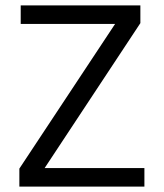

<svg xmlns="http://www.w3.org/2000/svg" viewBox="-20 -694 609 714"><path d="M517 0H52V-67L408 -605H57V-674H502V-608L146 -69H517Z"/></svg>

Font: Hind Madurai
Style: Regular
Weight: 400
Designer: Jyotish Sonowal
Foundry: Indian Type Foundry
Version: Version 1.001;PS 1.0;hotconv 1.0.86;makeotf.lib2.5.63406; tt